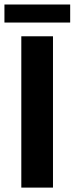

<svg xmlns="http://www.w3.org/2000/svg" viewBox="-30 -853 339 873"><path d="M66.9 0V-688H210.9V0ZM-9.8 -832.5H289.1V-750.5H-9.8Z"/></svg>

Font: Liberation Sans
Style: Bold
Weight: 700
Designer: Steve Matteson
Foundry: Ascender Corporation
Version: Version 2.1.5